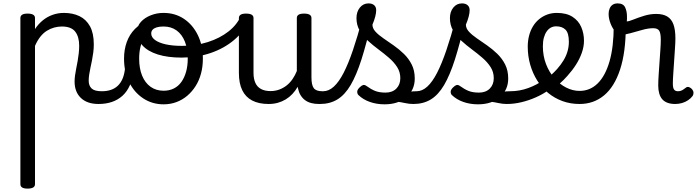

<svg xmlns="http://www.w3.org/2000/svg" viewBox="-20 -595 4102 1130"><path d="M142 515Q121 515 110.5 508.5Q100 502 100 489V-489Q100 -502 110.5 -508.5Q121 -515 142 -515Q164 -515 175 -508.5Q186 -502 186 -489V-424Q205 -453 231 -474.5Q257 -496 289 -507.5Q321 -519 356 -519Q408 -519 447.5 -500Q487 -481 509.5 -440.5Q532 -400 532 -334Q532 -310 529 -286.5Q526 -263 521.5 -240.5Q517 -218 512.5 -197Q508 -176 505 -156.5Q502 -137 502 -120Q502 -91 519 -74.5Q536 -58 579 -58Q593 -58 599.5 -46.5Q606 -35 604.5 -20.5Q603 -6 592 5.5Q581 17 560 17Q493 17 456 -18.5Q419 -54 419 -115Q419 -131 421.5 -150.5Q424 -170 428.5 -191.5Q433 -213 437 -236Q441 -259 443.5 -281.5Q446 -304 446 -326Q446 -379 422.5 -409Q399 -439 344 -439Q322 -439 299.5 -433Q277 -427 256 -414Q235 -401 217.5 -379Q200 -357 186 -325V489Q186 502 175 508.5Q164 515 142 515Z M560 17Q546 17 539.5 5.5Q533 -6 534.5 -20.5Q536 -35 547 -46.5Q558 -58 579 -58Q609 -58 632.5 -66Q656 -74 673 -90Q690 -106 700.5 -130Q711 -154 715 -186Q717 -201 730 -205.5Q743 -210 755.5 -205.5Q768 -201 766 -186Q762 -133 745 -94.5Q728 -56 701 -31.5Q674 -7 638.5 5Q603 17 560 17Z M943 19Q876 19 823 -16Q770 -51 740 -111.5Q710 -172 710 -250Q710 -303 726 -347.5Q742 -392 774 -424.5Q806 -457 855 -475.5Q904 -494 970 -494Q983 -494 986.5 -483Q990 -472 985.5 -461Q981 -450 968 -450Q937 -450 910.5 -441Q884 -432 863.5 -415Q843 -398 828.5 -374Q814 -350 806.5 -318.5Q799 -287 799 -250Q799 -192 816.5 -149.5Q834 -107 866.5 -84Q899 -61 943 -61Q976 -61 1002.5 -74Q1029 -87 1047 -112Q1065 -137 1075 -172Q1085 -207 1085 -250Q1085 -308 1068 -350.5Q1051 -393 1019 -416Q987 -439 943 -439Q924 -439 915 -451Q906 -463 906 -479Q906 -495 915 -507Q924 -519 943 -519Q1010 -519 1062 -484.5Q1114 -450 1144 -389Q1174 -328 1174 -250Q1174 -203 1163 -162Q1152 -121 1131 -88Q1110 -55 1081.5 -31Q1053 -7 1018 6Q983 19 943 19Z M1049 -256Q967 -256 908.5 -274.5Q850 -293 818.5 -327.5Q787 -362 787 -410Q787 -442 809.5 -466.5Q832 -491 867.5 -505Q903 -519 941 -519Q960 -519 969.5 -507Q979 -495 979 -479Q979 -463 969.5 -451Q960 -439 941 -439Q918 -439 902 -434Q886 -429 878 -420Q870 -411 870 -398Q870 -376 892.5 -359.5Q915 -343 955.5 -334Q996 -325 1051 -325Q1133 -325 1203.5 -347.5Q1274 -370 1325 -410Q1376 -450 1399 -504Q1402 -509 1415 -506.5Q1428 -504 1439 -495.5Q1450 -487 1444 -474Q1416 -409 1357.5 -359.5Q1299 -310 1219.5 -283Q1140 -256 1049 -256Z M1561 17Q1503 17 1464 -3.5Q1425 -24 1405.5 -64.5Q1386 -105 1386 -166V-489Q1386 -502 1396.5 -508.5Q1407 -515 1428 -515Q1450 -515 1461 -508.5Q1472 -502 1472 -489V-166Q1472 -131 1483 -107Q1494 -83 1516.5 -71Q1539 -59 1572 -59Q1600 -59 1624 -68Q1648 -77 1667.5 -92.5Q1687 -108 1702 -130Q1717 -152 1727 -177V-489Q1727 -502 1737.5 -508.5Q1748 -515 1770 -515Q1791 -515 1802 -508.5Q1813 -502 1813 -489V-140Q1813 -95 1826.5 -76.5Q1840 -58 1877 -58Q1891 -58 1898 -46.5Q1905 -35 1903.5 -20.5Q1902 -6 1891 5.5Q1880 17 1858 17Q1832 17 1811.5 11.5Q1791 6 1775.5 -5.5Q1760 -17 1749.5 -34Q1739 -51 1734 -74L1732 -84Q1718 -60 1700.5 -41.5Q1683 -23 1661.5 -10Q1640 3 1615 10Q1590 17 1561 17Z M1863 17Q1844 17 1837.5 5.5Q1831 -6 1835 -20.5Q1839 -35 1851 -46.5Q1863 -58 1882 -58Q1915 -58 1945 -85.5Q1975 -113 2002.5 -166.5Q2030 -220 2057 -299.5Q2084 -379 2112 -483Q2117 -498 2131.5 -499.5Q2146 -501 2158.5 -493Q2171 -485 2167 -469Q2137 -338 2107.5 -245.5Q2078 -153 2044 -95Q2010 -37 1966 -10Q1922 17 1863 17Z M2412 17Q2388 17 2363.5 11.5Q2339 6 2315.5 3.5Q2292 1 2267 12L2288 -16Q2323 -34 2347.5 -43Q2372 -52 2391.5 -55Q2411 -58 2431 -58Q2440 -58 2442 -46.5Q2444 -35 2440 -20.5Q2436 -6 2428.5 5.5Q2421 17 2412 17ZM2243 19Q2197 19 2157 5Q2117 -9 2089 -36Q2082 -44 2082.5 -56Q2083 -68 2097 -81Q2108 -92 2117 -94.5Q2126 -97 2137 -89Q2163 -70 2187.5 -60Q2212 -50 2249 -50Q2289 -50 2312.5 -73.5Q2336 -97 2336 -135Q2336 -171 2317.5 -200Q2299 -229 2269.5 -254.5Q2240 -280 2207 -304.5Q2174 -329 2144.5 -356Q2115 -383 2096.5 -415.5Q2078 -448 2078 -488Q2078 -526 2098 -550.5Q2118 -575 2149 -575Q2170 -575 2182 -564.5Q2194 -554 2194 -535Q2194 -519 2188.5 -497.5Q2183 -476 2172 -450Q2172 -428 2190 -408.5Q2208 -389 2236.5 -369.5Q2265 -350 2296.5 -328Q2328 -306 2356.5 -278.5Q2385 -251 2403 -215.5Q2421 -180 2421 -133Q2421 -66 2372.5 -23.5Q2324 19 2243 19Z M2413 17Q2394 17 2387.5 5.5Q2381 -6 2385 -20.5Q2389 -35 2401 -46.5Q2413 -58 2432 -58Q2465 -58 2495 -85.5Q2525 -113 2552.5 -166.5Q2580 -220 2607 -299.5Q2634 -379 2662 -483Q2667 -498 2681.5 -499.5Q2696 -501 2708.5 -493Q2721 -485 2717 -469Q2687 -338 2657.5 -245.5Q2628 -153 2594 -95Q2560 -37 2516 -10Q2472 17 2413 17Z M2962 17Q2938 17 2913.5 11.5Q2889 6 2865.5 3.5Q2842 1 2817 12L2838 -16Q2873 -34 2897.5 -43Q2922 -52 2941.5 -55Q2961 -58 2981 -58Q2990 -58 2992 -46.5Q2994 -35 2990 -20.5Q2986 -6 2978.5 5.5Q2971 17 2962 17ZM2793 19Q2747 19 2707 5Q2667 -9 2639 -36Q2632 -44 2632.5 -56Q2633 -68 2647 -81Q2658 -92 2667 -94.5Q2676 -97 2687 -89Q2713 -70 2737.5 -60Q2762 -50 2799 -50Q2839 -50 2862.5 -73.5Q2886 -97 2886 -135Q2886 -171 2867.5 -200Q2849 -229 2819.5 -254.5Q2790 -280 2757 -304.5Q2724 -329 2694.5 -356Q2665 -383 2646.5 -415.5Q2628 -448 2628 -488Q2628 -526 2648 -550.5Q2668 -575 2699 -575Q2720 -575 2732 -564.5Q2744 -554 2744 -535Q2744 -519 2738.5 -497.5Q2733 -476 2722 -450Q2722 -428 2740 -408.5Q2758 -389 2786.5 -369.5Q2815 -350 2846.5 -328Q2878 -306 2906.5 -278.5Q2935 -251 2953 -215.5Q2971 -180 2971 -133Q2971 -66 2922.5 -23.5Q2874 19 2793 19Z M2963 17Q2944 17 2937.5 5.5Q2931 -6 2935 -20.5Q2939 -35 2951 -46.5Q2963 -58 2982 -58Q3038 -58 3089.5 -77Q3141 -96 3178 -124Q3192 -133 3202 -128Q3212 -123 3217 -110.5Q3222 -98 3220.5 -84.5Q3219 -71 3208 -64Q3176 -41 3134.5 -22.5Q3093 -4 3049 6.5Q3005 17 2963 17Z M3182 -121Q3204 -136 3223.5 -153.5Q3243 -171 3259 -189Q3281 -214 3296.5 -239.5Q3312 -265 3320 -292.5Q3328 -320 3328 -349Q3328 -401 3308 -420.5Q3288 -440 3254 -440Q3240 -440 3233.5 -452Q3227 -464 3227.5 -479.5Q3228 -495 3235.5 -507Q3243 -519 3257 -519Q3314 -519 3349.5 -496Q3385 -473 3401 -435.5Q3417 -398 3417 -355Q3417 -321 3404.5 -285Q3392 -249 3370 -214.5Q3348 -180 3319 -148Q3298 -124 3274 -103Q3250 -82 3224 -64Z M3391 17Q3337 17 3290.5 0Q3244 -17 3206 -48Q3168 -79 3141.5 -121.5Q3115 -164 3100.5 -214.5Q3086 -265 3086 -321Q3086 -355 3094 -385.5Q3102 -416 3117 -440.5Q3132 -465 3153.5 -482.5Q3175 -500 3201 -509.5Q3227 -519 3257 -519Q3271 -519 3277.5 -507Q3284 -495 3283.5 -479.5Q3283 -464 3275 -452Q3267 -440 3253 -440Q3236 -440 3222 -432.5Q3208 -425 3197.5 -410Q3187 -395 3181 -373.5Q3175 -352 3175 -323Q3175 -266 3193.5 -218Q3212 -170 3243 -134.5Q3274 -99 3312.5 -79.5Q3351 -60 3391 -60Q3453 -60 3498 -104.5Q3543 -149 3567.5 -234.5Q3592 -320 3592 -443Q3592 -457 3602.5 -463.5Q3613 -470 3627.5 -469.5Q3642 -469 3652.5 -461.5Q3663 -454 3663 -440Q3663 -288 3629.5 -186Q3596 -84 3535 -33.5Q3474 17 3391 17Z M3954 17Q3928 17 3909 10Q3890 3 3878 -10.5Q3866 -24 3860 -44.5Q3854 -65 3854 -91Q3854 -119 3856.5 -155Q3859 -191 3861.5 -229Q3864 -267 3866.5 -301.5Q3869 -336 3869 -361Q3869 -400 3859.5 -414.5Q3850 -429 3824 -429Q3796 -429 3760 -419Q3724 -409 3690 -399.5Q3656 -390 3635 -390Q3617 -390 3600.5 -409.5Q3584 -429 3573 -457.5Q3562 -486 3562 -513Q3562 -531 3568 -545Q3574 -559 3585.5 -567Q3597 -575 3615 -575Q3648 -575 3659 -552Q3670 -529 3670 -498Q3670 -491 3670 -484Q3670 -477 3669 -469Q3681 -469 3708 -480Q3735 -491 3770.5 -502Q3806 -513 3842 -513Q3882 -513 3907 -498Q3932 -483 3943.5 -451.5Q3955 -420 3955 -369Q3955 -346 3952.5 -310.5Q3950 -275 3947.5 -235.5Q3945 -196 3942.5 -161Q3940 -126 3940 -103Q3940 -77 3947.5 -67.5Q3955 -58 3970 -58Q3980 -58 3988 -61Q3996 -64 4003.5 -69.5Q4011 -75 4018 -80Q4026 -86 4036 -82Q4046 -78 4053 -70Q4061 -60 4061.5 -50Q4062 -40 4057 -31Q4046 -16 4029.5 -5Q4013 6 3993.5 11.5Q3974 17 3954 17Z"/></svg>

Font: Playwrite ES
Style: Regular
Weight: 400
Designer: Veronika Burian, José Scaglione
Foundry: TypeTogether
Version: Version 1.002